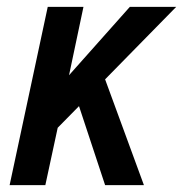

<svg xmlns="http://www.w3.org/2000/svg" viewBox="-20 -539 533 559"><path d="M8 0 119 -519H223L181 -320L358 -519H493L286 -308L399 0H286L210 -230L148 -167L112 0Z"/></svg>

Font: Radio Canada Condensed Medium
Style: Italic
Weight: 500
Width: 3
Italic angle: -12°
Designer: Charles Daoud, Etienne Aubert Bonn, Alexandre Saumier Demers, Jacques Le Bailly
Foundry: Radio-Canada
Version: Version 2.104; ttfautohint (v1.8.4.7-5d5b);gftools[0.9.28.de